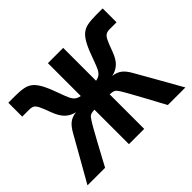

<svg xmlns="http://www.w3.org/2000/svg" viewBox="-147 -937 1173 1173"><g transform="rotate(-45 439.5 -350.0)"><path d="M374 0V-298Q340 -298 328 -283Q316 -268 299 -239Q299 -239 286 -216Q273 -193 244.5 -141Q216 -89 169 -1H17Q81 -113 116.5 -176Q152 -239 166.5 -264.5Q181 -290 181 -290Q201 -326 223.5 -344Q246 -362 283 -367Q249 -374 222.5 -397.5Q196 -421 176 -474Q159 -521 148 -543.5Q137 -566 125 -573Q113 -580 92 -580H32V-700H92Q135 -700 164.5 -694Q194 -688 215 -669.5Q236 -651 254.5 -615Q273 -579 294 -519Q306 -485 315.5 -464Q325 -443 338 -431.5Q351 -420 374 -416V-700H506V-416Q529 -420 542 -431.5Q555 -443 564.5 -464Q574 -485 586 -519Q607 -579 625.5 -615Q644 -651 665 -669.5Q686 -688 715.5 -694Q745 -700 788 -700H847V-580H788Q768 -580 755.5 -573Q743 -566 732 -543.5Q721 -521 704 -474Q685 -421 658.5 -397.5Q632 -374 597 -367Q634 -362 656.5 -344Q679 -326 699 -290Q699 -290 713.5 -264.5Q728 -239 764 -176Q800 -113 863 -1H711Q664 -89 635.5 -141Q607 -193 594 -216Q581 -239 581 -239Q565 -268 552.5 -283Q540 -298 506 -298V0Z"/></g></svg>

Font: Zen Kaku Gothic Antique Black
Style: Regular
Weight: 900
Designer: Yoshimichi Ohira
Foundry: Positype
Version: Version 1.001